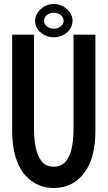

<svg xmlns="http://www.w3.org/2000/svg" viewBox="-20 -899 540 964"><path d="M41 -725.1H150.9V-252.9Q150.9 -160.2 174.8 -112.3Q185.5 -90.8 198.7 -78.6Q217.3 -62 250.5 -62Q349.1 -62 349.1 -252.9V-725.1H459V-245.1Q459 -142.1 428.7 -74.2Q418.9 -53.7 406.2 -35.6Q348.6 44.9 249 44.9Q168.5 44.9 112.3 -13.2Q41 -87.4 41 -245.1ZM250.5 -878.9Q288.6 -878.9 316.9 -852.1Q344.2 -826.7 344.2 -794.9Q344.2 -776.9 335.4 -760.3Q327.6 -745.1 314 -733.9Q286.1 -711.9 250 -711.9Q215.8 -711.9 189.9 -731.4Q156.2 -756.3 156.2 -794.9Q156.2 -827.6 185.5 -854Q213.4 -878.9 250.5 -878.9ZM250 -835Q234.4 -835 221.7 -827.6Q201.2 -815.9 201.2 -795.4Q201.2 -780.3 212.9 -768.6Q227.5 -754.9 250 -754.9Q277.3 -754.9 291.5 -773.4Q299.3 -783.7 299.3 -794.9Q299.3 -813.5 282.2 -825.7Q268.6 -835 250 -835Z"/></svg>

Font: BIZ UDGothic
Style: Bold
Weight: 700
Monospace: yes
Designer: TypeBank Co., Ltd.
Foundry: Morisawa Inc.
Version: Version 1.05